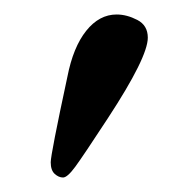

<svg xmlns="http://www.w3.org/2000/svg" viewBox="-20 -582 259 265"><path d="M141 -562Q155 -562 169.5 -554.5Q184 -547 184 -530Q184 -503 129 -419Q95 -367 84 -352Q73 -337 67 -337Q61 -337 55.5 -342Q50 -347 50 -358Q50 -369 73 -476Q81 -517 99 -539.5Q117 -562 141 -562Z"/></svg>

Font: Linux Libertine Initials O
Style: Initials
Weight: 400
Designer: Philipp H. Poll
Foundry: Philipp H. Poll
Version: Version 5.0.6